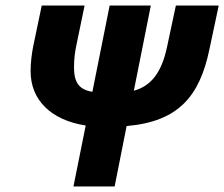

<svg xmlns="http://www.w3.org/2000/svg" viewBox="-20 -670 806 690"><path d="M244 0H392L435 -217C622 -233 697 -325 732 -490L766 -650H612L580 -500C561 -411 524 -361 461 -344L522 -650H374L312 -340C263 -348 246 -375 246 -428C246 -462 250 -486 255 -510L284 -650H130L99 -502C94 -476 90 -445 90 -414C90 -310 164 -238 288 -219Z"/></svg>

Font: Source Sans Pro Black
Style: Italic
Weight: 900
Italic angle: -11°
Designer: Paul D. Hunt
Foundry: Adobe Systems Incorporated
Version: Version 3.006;hotconv 1.0.111;makeotfexe 2.5.65597